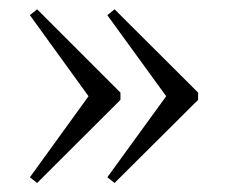

<svg xmlns="http://www.w3.org/2000/svg" viewBox="-20 -430 502 424"><path d="M246 -209.5 62 -26 46 -38.5 175.5 -217.5 46 -396.5 62 -409.5 246 -225.5ZM417.5 -209.5 233 -26 217 -38.5 347 -217.5 217 -396.5 233 -409.5 417.5 -225.5Z"/></svg>

Font: Newsreader Text Light
Style: Regular
Weight: 300
Designer: Hugues Gentile
Foundry: Production Type
Version: Version 1.001